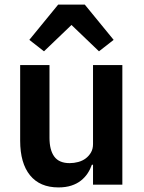

<svg xmlns="http://www.w3.org/2000/svg" viewBox="-20 -806 628 838"><path d="M386 -87H381Q374 -67 362.5 -49.5Q351 -32 333.5 -18Q316 -4 291.5 4Q267 12 235 12Q154 12 111 -41Q68 -94 68 -192V-522H196V-205Q196 -151 217 -122.5Q238 -94 284 -94Q303 -94 321.5 -99Q340 -104 354 -114.5Q368 -125 377 -140.5Q386 -156 386 -177V-522H514V0H386ZM350 -786 476 -632 412 -582 292 -697 172 -582 108 -632 234 -786Z"/></svg>

Font: IBM Plex Sans Arabic SmBld
Style: Regular
Weight: 600
Designer: Mike Abbink, Paul van der Laan, Pieter van Rosmalen, Wael Morcos, Khajak Apelian
Foundry: Bold Monday
Version: Version 1.005